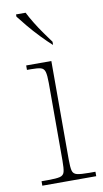

<svg xmlns="http://www.w3.org/2000/svg" viewBox="-88 -808 455 849"><g transform="rotate(-10 140.0 -383.0)"><path d="M31 0V-20H61Q97 -20 113.5 -24Q130 -28 134 -43.5Q138 -59 138 -94V-442Q138 -477 133.5 -492.5Q129 -508 115 -512Q101 -516 71 -516H53V-536H166V-94Q166 -59 170 -43.5Q174 -28 191 -24Q208 -20 245 -20H273V0ZM184 -606Q164 -624 136.5 -652.5Q109 -681 85 -710Q61 -739 48 -756V-766H91Q102 -744 118.5 -717Q135 -690 153.5 -664Q172 -638 186 -619V-606Z"/></g></svg>

Font: Noto Serif Thin
Style: Regular
Weight: 100
Designer: Monotype Design Team
Foundry: Monotype Imaging Inc.
Version: Version 2.015